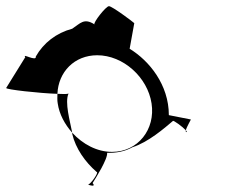

<svg xmlns="http://www.w3.org/2000/svg" viewBox="-47 -685 756 622"><path d="M-27 -400C-29 -395 80 -383 139 -381C142 -452 194 -506 268 -506C352 -506 431 -435 444 -350C457 -266 400 -193 316 -193C267 -193 221 -218 187 -255V-251C198 -204 229 -160 266 -128C275 -128 246 -87 238 -87C243 -85 265 -78 253 -92C262 -106 303 -171 300 -190C329 -189 357 -194 382 -208C433 -224 486 -270 513 -293C514 -297 545 -274 555 -263C558 -275 574 -301 571 -298L500 -312C500 -410 437 -488 373 -527L388 -610C383 -615 316 -665 306 -665C296 -665 254 -611 259 -606C225 -628 213 -609 187 -592C135 -578 94 -546 69 -502C72 -484 23 -514 35 -500ZM140 -350C145 -315 163 -282 187 -255C180 -292 162 -353 175 -382C172 -380 158 -380 139 -381C139 -371 138 -360 140 -350ZM238 -87H237ZM555 -263C554 -260 555 -257 557 -257C559 -257 558 -260 555 -263Z"/></svg>

Font: Ampere
Style: SCRevIta
Weight: 400
Version: Version 1